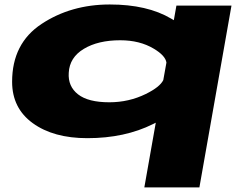

<svg xmlns="http://www.w3.org/2000/svg" viewBox="-20 -611 1112 856"><path d="M623.5 224.5 674.5 -64Q668.5 -61 662.5 -58Q536.5 5 369.5 5Q218.5 5 126.2 -61.8Q34 -128.5 34 -246.5Q34 -417.5 165.2 -504.2Q296.5 -591 469.5 -591Q636.5 -591 743 -528Q749 -524.5 755 -521L766.5 -586H1012L869 224.5ZM722 -332Q717.5 -363 665.5 -394Q603 -431.5 516 -431.5Q417.5 -431.5 353.8 -393.2Q290 -355 286.5 -286.5Q282.5 -226 327.8 -190.5Q373 -155 467.5 -155Q554.5 -155 630 -192Q693 -223 708 -254Z"/></svg>

Font: Anybody UltraExpanded ExtraBold
Style: Italic
Weight: 800
Width: 9
Italic angle: -10°
Designer: Tyler Finck
Foundry: Etcetera Type Company
Version: Version 1.010; ttfautohint (v1.8.3) -l 8 -r 50 -G 200 -x 14 